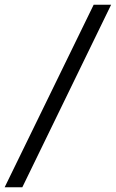

<svg xmlns="http://www.w3.org/2000/svg" viewBox="-68 -731 490 812"><path d="M401.9 -710.9 26.4 61H-48.3L328.1 -710.9Z"/></svg>

Font: Roboto Condensed
Style: Italic
Weight: 400
Italic angle: -12°
Designer: Christian Robertson
Foundry: Google
Version: Version 3.0